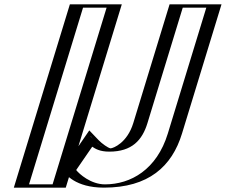

<svg xmlns="http://www.w3.org/2000/svg" viewBox="-20 -845 1035 880"><path d="M970.2 -825 789.2 -233C739.7 -71 621.4 15 456.4 15C338.4 15 287.6 -64 287.6 -64L395.6 -221C395.6 -221 437.4 -165 485.4 -165C539.4 -165 590.5 -198 615.9 -281L782.2 -825ZM513.2 -825 256.4 15H68.4L325.2 -825ZM950.6 -810H792.6L630.9 -281C603.6 -191.8 543.2 -150 480.9 -150C441.2 -150 411.4 -177.8 394.3 -195.8L306.4 -68C321.3 -49.8 370.5 0 461 0C619.3 0 727.1 -78.8 774.2 -233ZM493.6 -810 246 0H88L335.6 -810ZM950.6 -810 774.2 -233C727.1 -78.8 619.3 0 461 0C370.5 0 321.3 -49.8 306.4 -68L394.3 -195.8C411.4 -177.8 441.2 -150 480.9 -150C543.2 -150 603.6 -191.8 630.9 -281L792.6 -810ZM493.6 -810H335.6L88 0H246ZM970.2 -825H782.2L615.9 -281C590.6 -198.2 539.2 -165 485.4 -165C452.4 -165 424.2 -189.7 407.2 -207.5L395.1 -220.3L287.3 -63.7L293 -56.8C308.8 -37.5 360.2 15 456.4 15C621.3 15 739.7 -71.1 789.2 -233ZM513.2 -825H325.2L68.4 15H256.4ZM925.6 -810 749.2 -233C698.7 -67.9 579.5 0 461 0C396.4 0 342.8 -47.8 329.2 -65.7L402.7 -172.6C416.7 -163.5 436.6 -150 480.9 -150C584.7 -150 631.9 -202.4 655.9 -281L817.6 -810ZM468.6 -810 221 0H113L360.6 -810ZM995.2 -825H757.2L590.9 -281C563.1 -190.2 499.4 -165.5 486.4 -165C475.1 -167.1 447.6 -186.3 432.4 -202.2L389.3 -247.3L264.6 -66C280.6 -46.5 324.8 15 456.4 15C660.7 15 768.1 -81.9 814.2 -233ZM538.2 -825H300.2L43.4 15H281.4Z"/></svg>

Font: Hussar Outliner
Style: Obl
Weight: 700
Foundry: Cannot Into Space Fonts
Version: Version 0.92